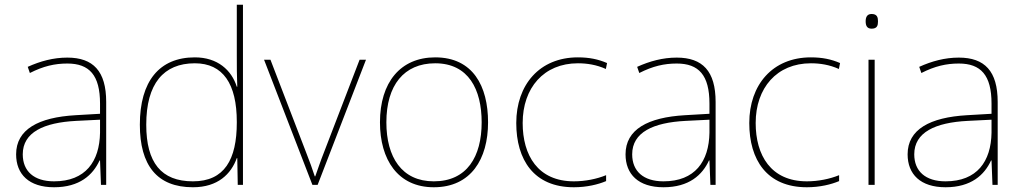

<svg xmlns="http://www.w3.org/2000/svg" viewBox="-20 -846 4312 810"><path d="M264 -603C205 -603 150 -588 97 -564L106 -538C163 -567 211 -578 264 -578C357 -578 402 -529 402 -409V-366L299 -360C142 -351 48 -300 48 -195C48 -111 102 -56 208 -56C316 -56 372 -108 400 -169H402L406 -66H428V-416C428 -546 373 -603 264 -603ZM301 -336 402 -341V-286C400 -165 341 -81 208 -81C123 -81 76 -124 76 -195C76 -288 165 -329 301 -336Z M794 -56C899 -56 955 -112 979 -179H981L983 -66H1005V-826H979V-609C979 -567 979 -525 981 -480H979C957 -550 898 -604 802 -604C652 -604 570 -503 570 -320C570 -149 642 -56 794 -56ZM794 -81C660 -81 597 -160 597 -320C597 -493 670 -579 802 -579C921 -579 979 -492 979 -332V-329C979 -173 927 -81 794 -81Z M1298 -66H1320L1524 -594H1497L1347 -204C1330 -161 1322 -135 1310 -102H1308C1297 -135 1288 -161 1271 -204L1121 -594H1094Z M2039 -330C2039 -483 1975 -604 1816 -604C1669 -604 1583 -498 1583 -330C1583 -173 1658 -56 1810 -56C1967 -56 2039 -175 2039 -330ZM1610 -330C1610 -486 1684 -579 1816 -579C1957 -579 2012 -468 2012 -330C2012 -185 1950 -81 1810 -81C1675 -81 1610 -183 1610 -330Z M2401 -56C2456 -56 2504 -68 2537 -82V-107C2498 -91 2449 -81 2401 -81C2249 -81 2185 -191 2185 -327C2185 -475 2274 -579 2418 -579C2456 -579 2496 -573 2536 -555L2541 -580C2504 -596 2466 -604 2418 -604C2256 -604 2158 -488 2158 -327C2158 -172 2232 -56 2401 -56Z M2835 -603C2776 -603 2721 -588 2668 -564L2677 -538C2734 -567 2782 -578 2835 -578C2928 -578 2973 -529 2973 -409V-366L2870 -360C2713 -351 2619 -300 2619 -195C2619 -111 2673 -56 2779 -56C2887 -56 2943 -108 2971 -169H2973L2977 -66H2999V-416C2999 -546 2944 -603 2835 -603ZM2872 -336 2973 -341V-286C2971 -165 2912 -81 2779 -81C2694 -81 2647 -124 2647 -195C2647 -288 2736 -329 2872 -336Z M3384 -56C3439 -56 3487 -68 3520 -82V-107C3481 -91 3432 -81 3384 -81C3232 -81 3168 -191 3168 -327C3168 -475 3257 -579 3401 -579C3439 -579 3479 -573 3519 -555L3524 -580C3487 -596 3449 -604 3401 -604C3239 -604 3141 -488 3141 -327C3141 -172 3215 -56 3384 -56Z M3657 -787C3637 -787 3632 -772 3632 -756C3632 -739 3637 -725 3657 -725C3681 -725 3684 -739 3684 -756C3684 -772 3681 -787 3657 -787ZM3670 -594H3644V-66H3670Z M4025 -603C3966 -603 3911 -588 3858 -564L3867 -538C3924 -567 3972 -578 4025 -578C4118 -578 4163 -529 4163 -409V-366L4060 -360C3903 -351 3809 -300 3809 -195C3809 -111 3863 -56 3969 -56C4077 -56 4133 -108 4161 -169H4163L4167 -66H4189V-416C4189 -546 4134 -603 4025 -603ZM4062 -336 4163 -341V-286C4161 -165 4102 -81 3969 -81C3884 -81 3837 -124 3837 -195C3837 -288 3926 -329 4062 -336Z"/></svg>

Font: Noto Sans Malayalam UI Thin
Style: Regular
Weight: 100
Designer: Jelle Bosma - Monotype Design Team
Foundry: Monotype Imaging Inc.
Version: Version 2.104